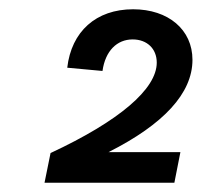

<svg xmlns="http://www.w3.org/2000/svg" viewBox="-20 -758 435 414"><path d="M89 -428 76 -364H356L369 -430H214C333 -490 395 -557 395 -629C395 -694 343 -738 267 -738C187 -738 134 -690 125 -612L201 -605C207 -648 232 -673 266 -673C297 -673 318 -653 318 -623C318 -566 237 -497 89 -428Z"/></svg>

Font: Uncut Sans Semibold Italic
Style: Regular
Weight: 600
Italic angle: -11°
Designer: Kasper Nordkvist
Foundry: UNCUT.wtf
Version: Version 1.304;Glyphs 3.2 (3246)